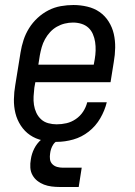

<svg xmlns="http://www.w3.org/2000/svg" viewBox="-20 -558 540 766"><path d="M206 8Q177 8 149.5 2Q122 -4 100 -19Q78 -34 63 -57Q48 -80 41.5 -106.5Q35 -133 35.5 -162Q36 -191 41 -219L62 -349Q66 -374 74 -398.5Q82 -423 96 -445.5Q110 -468 130 -486.5Q150 -505 173.5 -517Q197 -529 222.5 -533.5Q248 -538 273 -538Q301 -538 328.5 -531.5Q356 -525 377.5 -510Q399 -495 413.5 -472Q428 -449 434 -422.5Q440 -396 439.5 -367.5Q439 -339 434 -311L421 -230H121L117 -208Q115 -191 114 -173.5Q113 -156 115.5 -139.5Q118 -123 125 -108Q132 -93 144 -82Q156 -71 172.5 -66.5Q189 -62 206 -62Q226 -62 245.5 -66.5Q265 -71 282.5 -83Q300 -95 311.5 -112.5Q323 -130 328 -150H406Q398 -117 380 -86Q362 -55 334 -33Q306 -11 272.5 -1.5Q239 8 206 8ZM133 -300H354L358 -322Q361 -339 361.5 -356.5Q362 -374 359.5 -390.5Q357 -407 350.5 -422Q344 -437 332.5 -447.5Q321 -458 305 -463Q289 -468 271 -468Q255 -468 238.5 -464Q222 -460 207 -451.5Q192 -443 180 -430Q168 -417 159.5 -401.5Q151 -386 146.5 -370Q142 -354 139 -338ZM219 188Q202 188 186 186Q170 184 155.5 178.5Q141 173 129 163.5Q117 154 109.5 140.5Q102 127 101 110.5Q100 94 103 78Q106 56 116.5 35Q127 14 145 -1.5Q163 -17 185.5 -23.5Q208 -30 230 -30L225 0Q216 0 207 5Q198 10 192.5 18.5Q187 27 184 36Q181 45 180 54Q178 66 179.5 77.5Q181 89 189 97Q197 105 208 108Q219 111 231 111H306L294 188Z"/></svg>

Font: Iosevka Curly Slab Oblique
Style: Regular
Weight: 400
Italic angle: -9°
Monospace: yes
Designer: Belleve Invis
Foundry: Belleve Invis
Version: Version 11.1.0; ttfautohint (v1.8.3)